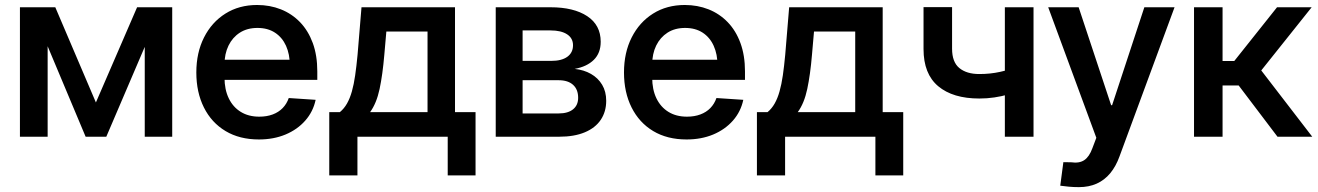

<svg xmlns="http://www.w3.org/2000/svg" viewBox="-20 -559 5387 785"><path d="M330.1 0 107.9 -529.3H206.1L372.1 -140.1L540.5 -529.3H641.1L414.6 0ZM61.5 0V-529.3H174.8V0ZM571.8 0V-529.3H684.1V0Z M1038.6 11.2Q959.5 11.2 902.1 -23.2Q844.7 -57.6 813.7 -119.6Q782.7 -181.6 782.7 -262.7Q782.7 -343.8 814.2 -406Q845.7 -468.3 901.6 -503.4Q957.5 -538.6 1031.2 -538.6Q1083.5 -538.6 1128.4 -520.8Q1173.3 -502.9 1206.8 -468.3Q1240.2 -433.6 1258.8 -383.1Q1277.3 -332.5 1277.3 -267.1V-232.4H835.9V-314.9H1218.3L1165 -291Q1165 -337.4 1149.4 -371.8Q1133.8 -406.2 1104.2 -425.5Q1074.7 -444.8 1032.7 -444.8Q990.7 -444.8 960.7 -425.5Q930.7 -406.2 914.3 -372.6Q897.9 -338.9 897.9 -295.4V-242.2Q897.9 -192.9 915.3 -157Q932.6 -121.1 964.4 -101.6Q996.1 -82 1040 -82Q1070.8 -82 1095 -91.1Q1119.1 -100.1 1135.7 -117.2Q1152.3 -134.3 1160.6 -158.2L1270.5 -150.9Q1260.3 -102.5 1228 -65.9Q1195.8 -29.3 1147.2 -9Q1098.6 11.2 1038.6 11.2Z M1326.2 158.2V-100.6H1369.6Q1386.7 -114.7 1398.7 -135.7Q1410.6 -156.7 1418.7 -185.3Q1426.8 -213.9 1432.1 -251Q1437.5 -288.1 1441.9 -335L1458 -529.3H1840.3V-100.6H1924.3V158.2H1810.5V0H1441.4V158.2ZM1493.2 -100.6H1728V-430.2H1559.6L1551.3 -335Q1544.4 -253.9 1532 -195.3Q1519.5 -136.7 1493.2 -100.6Z M2006.8 0V-529.3H2231Q2325.7 -529.3 2380.9 -492.9Q2436 -456.5 2436 -388.2Q2436 -342.3 2408 -314.5Q2379.9 -286.6 2329.6 -277.3Q2367.2 -273.4 2396.2 -256.8Q2425.3 -240.2 2441.9 -212.4Q2458.5 -184.6 2458.5 -147Q2458.5 -102.5 2436.3 -69.3Q2414.1 -36.1 2371.1 -18.1Q2328.1 0 2266.1 0ZM2116.7 -95.2H2264.2Q2302.2 -95.2 2323 -112.1Q2343.8 -128.9 2343.8 -159.2Q2343.8 -193.4 2323 -212.2Q2302.2 -231 2264.2 -231H2116.7ZM2116.7 -310.1H2234.4Q2276.4 -310.1 2299.6 -326.9Q2322.8 -343.8 2322.8 -374Q2322.8 -402.8 2298.6 -418.7Q2274.4 -434.6 2231 -434.6H2116.7Z M2787.1 11.2Q2708 11.2 2650.6 -23.2Q2593.3 -57.6 2562.3 -119.6Q2531.2 -181.6 2531.2 -262.7Q2531.2 -343.8 2562.7 -406Q2594.2 -468.3 2650.1 -503.4Q2706.1 -538.6 2779.8 -538.6Q2832 -538.6 2877 -520.8Q2921.9 -502.9 2955.3 -468.3Q2988.8 -433.6 3007.3 -383.1Q3025.9 -332.5 3025.9 -267.1V-232.4H2584.5V-314.9H2966.8L2913.6 -291Q2913.6 -337.4 2897.9 -371.8Q2882.3 -406.2 2852.8 -425.5Q2823.2 -444.8 2781.2 -444.8Q2739.3 -444.8 2709.2 -425.5Q2679.2 -406.2 2662.8 -372.6Q2646.5 -338.9 2646.5 -295.4V-242.2Q2646.5 -192.9 2663.8 -157Q2681.2 -121.1 2712.9 -101.6Q2744.6 -82 2788.6 -82Q2819.3 -82 2843.5 -91.1Q2867.7 -100.1 2884.3 -117.2Q2900.9 -134.3 2909.2 -158.2L3019 -150.9Q3008.8 -102.5 2976.6 -65.9Q2944.3 -29.3 2895.8 -9Q2847.2 11.2 2787.1 11.2Z M3074.7 158.2V-100.6H3118.2Q3135.3 -114.7 3147.2 -135.7Q3159.2 -156.7 3167.2 -185.3Q3175.3 -213.9 3180.7 -251Q3186 -288.1 3190.4 -335L3206.5 -529.3H3588.9V-100.6H3672.9V158.2H3559.1V0H3189.9V158.2ZM3241.7 -100.6H3476.6V-430.2H3308.1L3299.8 -335Q3293 -253.9 3280.5 -195.3Q3268.1 -136.7 3241.7 -100.6Z M3983.9 -156.2Q3876 -156.2 3815.9 -206.5Q3755.9 -256.8 3755.9 -358.4V-529.8H3872.6V-359.9Q3872.6 -305.2 3902.3 -280.8Q3932.1 -256.3 3983.9 -256.3Q4028.8 -256.3 4068.6 -265.1Q4108.4 -273.9 4150.9 -289.1V-189Q4128.4 -180.2 4101.6 -172.6Q4074.7 -165 4045.2 -160.6Q4015.6 -156.2 3983.9 -156.2ZM4088.4 0V-529.3H4205.6V0Z M4391.1 206.1Q4369.6 206.1 4350.1 204.3Q4330.6 202.6 4314.9 200.2L4327.6 104L4359.4 104.5Q4392.6 109.4 4413.1 95.7Q4433.6 82 4446.3 46.9L4462.4 4.4L4265.6 -529.3H4390.1L4522.9 -128.9H4526.9L4658.7 -529.3H4782.2L4557.1 80.6Q4542.5 121.1 4519.3 149.2Q4496.1 177.2 4464.1 191.7Q4432.1 206.1 4391.1 206.1Z M4861.8 0V-529.3H4978.5V-309.6H5026.4L5201.2 -529.3H5342.8L5136.7 -271L5345.2 0H5203.1L5044.4 -209.5H4978.5V0Z"/></svg>

Font: Inter Cardless Tabular Medium
Style: Regular
Weight: 500
Designer: Rasmus Andersson
Foundry: rsms
Version: Version 4.000;git-4fc901f